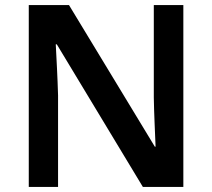

<svg xmlns="http://www.w3.org/2000/svg" viewBox="-20 -734 833 754"><path d="M700 0V-714H584V-351C585 -286 589 -211 591 -158H588L251 -714H93V0H208V-360C206 -430 202 -500 199 -560H203L541 0Z"/></svg>

Font: Noto Sans Bengali UI SemiBold
Style: Regular
Weight: 600
Designer: Jelle Bosma - Monotype Design Team
Foundry: Monotype Imaging Inc.
Version: Version 2.003